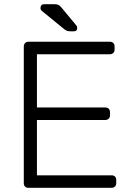

<svg xmlns="http://www.w3.org/2000/svg" viewBox="-20 -900 632 920"><path d="M94 0ZM537 -37V-22Q537 -12 530.5 -6Q524 0 514 0H116Q106 0 100 -6Q94 -12 94 -22V-677Q94 -687 100 -693.5Q106 -700 116 -700H506Q517 -700 523 -694Q529 -688 529 -677V-662Q529 -652 522.5 -646Q516 -640 506 -640H157V-385H484Q495 -385 501 -379Q507 -373 507 -362V-347Q507 -337 500.5 -331Q494 -325 484 -325H157V-60H514Q525 -60 531 -54Q537 -48 537 -37ZM350 -766Q350 -750 334 -750H319Q308 -750 302 -752Q296 -754 288 -760L179 -849Q174 -854 174 -861Q174 -880 193 -880H239Q253 -880 260 -876.5Q267 -873 276 -862L345 -779Q350 -774 350 -766Z"/></svg>

Font: Hezaedrus Light
Style: Regular
Weight: 300
Designer: Hubert & Fischer
Foundry: Hubert & Fischer
Version: Version 1.10;September 3, 2019;FontCreator 11.5.0.2425 64-bi